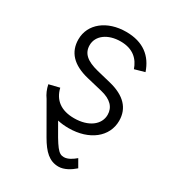

<svg xmlns="http://www.w3.org/2000/svg" viewBox="-182 -657 874 965"><g transform="rotate(30 254.5 -174.5)"><path d="M449.9 -425.8C423.3 -504.6 365.1 -552.9 265.3 -552.9C155.2 -552.9 75.3 -490.1 75.3 -400.2C75.3 -327.1 119.7 -277.3 214.5 -254.6L303.6 -233.3C363.6 -219.1 392.4 -188.2 392.4 -144.5C392.4 -87.7 338.1 -45.5 254.3 -45.5C179.7 -45.5 133.2 -79.2 117.9 -143.8L57.2 -128.9C62.5 -103 72.4 -80.3 86.3 -61.1L183.6 108C219.8 170.5 254.6 204.5 307.9 204.5C340.6 204.5 373.9 183.9 398.8 161.9L373.2 117.5C354 133.9 330.6 149.5 307.5 149.5C275.2 149.5 259.6 126.1 191.1 4.6C210.9 9.2 232.2 11.4 255.3 11.4C375.4 11.4 457.7 -54.7 457.7 -147.4C457.7 -220.2 411.9 -268.8 320.7 -291.2L238.3 -311.4C170.5 -328.5 138.8 -355.8 138.8 -403.1C138.8 -458.5 191.8 -497.2 265.3 -497.2C338.8 -497.2 375 -458.5 392 -409.4Z"/></g></svg>

Font: Karasuma Gothic
Style: Light
Weight: 300
Designer: Rasmus Andersson / Ryoko Nishizuka
Foundry: rsms
Version: Version 1.00